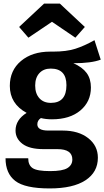

<svg xmlns="http://www.w3.org/2000/svg" viewBox="-20 -835 584 1075"><path d="M264 -451Q224 -451 200.5 -425.5Q177 -400 177 -356Q177 -311 200.5 -285Q224 -259 265 -259Q352 -259 352 -358Q352 -451 264 -451ZM509 -610 544 -501Q492 -481 391 -481Q441 -459 465 -426.5Q489 -394 489 -345Q489 -266 430 -216.5Q371 -167 271 -167Q236 -167 209 -174Q189 -161 189 -139Q189 -104 250 -104H331Q420 -104 474 -61.5Q528 -19 528 48Q528 129 458.5 174.5Q389 220 258 220Q120 220 65.5 178Q11 136 11 51H138Q138 90 163 106.5Q188 123 261 123Q330 123 357.5 106Q385 89 385 58Q385 0 302 0H224Q145 0 106 -29.5Q67 -59 67 -104Q67 -164 129 -203Q35 -254 35 -354Q35 -441 97.5 -493.5Q160 -546 261 -546H277Q352 -546 402 -562Q452 -578 509 -610ZM87 -684 227 -815H315L455 -684L402 -624L271 -713L139 -624Z"/></svg>

Font: FiraSans
Style: Regular
Weight: 600
Designer: Carrois Corporate & Edenspiekermann AG
Foundry: Carrois Corporate GbR & Edenspiekermann AG
Version: Version 3.106;PS 003.106;hotconv 1.0.70;makeotf.lib2.5.58329